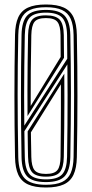

<svg xmlns="http://www.w3.org/2000/svg" viewBox="-20 -827 409 854"><path d="M184.5 7Q134.4 7 104.6 -6.7Q74.8 -20.4 61.2 -50.1Q47.7 -79.7 46.8 -127.8Q45.4 -200.7 44.8 -267.8Q44.2 -334.8 44.2 -399.9Q44.2 -465 44.8 -532Q45.4 -599.1 46.8 -672Q47.7 -720.3 61.2 -749.9Q74.8 -779.6 104.6 -793.3Q134.4 -807 184.5 -807Q234.3 -807 264 -793.2Q293.7 -779.4 307.3 -749.7Q320.8 -720 321.8 -672.1Q323.3 -597.2 323.9 -530.1Q324.5 -462.9 324.5 -398.4Q324.5 -333.9 323.8 -267.4Q323.2 -201 321.8 -127.6Q320.8 -79.6 307.1 -50Q293.5 -20.4 263.7 -6.7Q234 7 184.5 7ZM184.5 -53.4Q221.8 -53.4 235.3 -70.3Q248.9 -87.2 249.3 -130.2Q250 -188.8 250.4 -241.7Q250.8 -294.5 250.9 -346.1Q251.1 -397.7 250.9 -452L117.5 -238.4Q117.7 -221.9 117.9 -207.7Q118.2 -193.5 118.4 -180.6Q118.7 -167.8 118.9 -155.1Q119.1 -142.5 119.3 -129.2Q120.2 -87.2 133.4 -70.3Q146.6 -53.4 184.5 -53.4ZM184.5 -41.3Q139.6 -41.3 122.8 -60.9Q106 -80.5 104.8 -128.8Q104.4 -148.7 104 -167.4Q103.7 -186.1 103.5 -204.7Q103.3 -223.2 103 -242.6L266 -499.6Q266.5 -436.1 266.4 -377Q266.4 -318 265.7 -257.6Q265 -197.1 263.8 -129.3Q262.9 -81.2 246.2 -61.2Q229.5 -41.3 184.5 -41.3ZM184.5 -29.2Q236.7 -29.2 256.9 -51.9Q277.1 -74.7 278.3 -129Q279.5 -203.9 280.1 -271.5Q280.7 -339.1 280.6 -405Q280.6 -471 279.7 -540.6L88.4 -243.3Q88.7 -229 88.8 -216.9Q88.9 -204.7 89.2 -192.3Q89.4 -179.9 89.6 -164.6Q89.9 -149.4 90.3 -128.8Q91.5 -74.3 111.7 -51.8Q131.9 -29.2 184.5 -29.2ZM184.5 -5.1Q229.3 -5.1 255.9 -17.5Q282.5 -30 294.5 -57.2Q306.4 -84.3 307.3 -128.2Q308.5 -202.2 309 -269.5Q309.6 -336.9 309.6 -401.8Q309.6 -466.7 309 -533.1Q308.4 -599.5 307.3 -671.6Q306.4 -715.9 294.5 -743Q282.5 -770.1 255.9 -782.5Q229.3 -794.9 184.5 -794.9Q139.3 -794.9 112.6 -782.5Q86 -770.1 74.1 -742.9Q62.3 -715.7 61.3 -671.6Q59.8 -602.2 59.1 -537.2Q58.4 -472.2 58.4 -407.3Q58.4 -342.4 59.1 -273.6Q59.9 -204.9 61.3 -128.2Q62.7 -61.4 90.3 -33.2Q117.9 -5.1 184.5 -5.1ZM184.5 -17.1Q124.3 -17.1 100.6 -42.6Q76.9 -68.1 75.8 -128.2Q74.4 -201 73.8 -267.8Q73.2 -334.7 73.2 -399.7Q73.2 -464.8 73.8 -531.8Q74.4 -598.8 75.8 -671.6Q76.9 -732.1 100.6 -757.5Q124.4 -782.9 184.5 -782.9Q242.9 -782.9 267.1 -757.5Q291.3 -732.2 292.8 -671.2Q294 -607.9 294.7 -544.4Q295.5 -480.9 295.5 -414.9Q295.5 -348.8 294.8 -277.9Q294.2 -206.9 292.8 -128.6Q291.3 -67.7 267.1 -42.4Q242.9 -17.1 184.5 -17.1ZM88.1 -268.2 279.2 -565.9Q279.2 -579.8 279 -598.3Q278.8 -616.7 278.6 -635.9Q278.5 -655.1 278.3 -670.8Q277.3 -726.5 256.3 -748.7Q235.2 -770.8 184.5 -770.8Q131.6 -770.8 111.5 -748.1Q91.5 -725.3 90.3 -671Q88.8 -599 88.1 -532.7Q87.3 -466.5 87.3 -401.6Q87.3 -336.8 88.1 -268.2ZM102.4 -310.8Q102 -369.9 102.1 -427.4Q102.2 -484.9 102.9 -544.9Q103.6 -604.9 104.9 -671Q106 -718.9 122.6 -738.8Q139.2 -758.7 184.5 -758.7Q227.8 -758.7 245.5 -739.5Q263.1 -720.2 263.8 -670.4Q264 -650.1 264.2 -621.9Q264.4 -593.7 264.7 -570.1ZM116.5 -355.7 249.9 -573.7Q249.7 -596.8 249.6 -621.4Q249.5 -646.1 249.3 -669.6Q248.9 -712.3 235.5 -729.4Q222.2 -746.6 184.5 -746.6Q146.7 -746.6 133.4 -729.8Q120.2 -712.9 119.3 -670.6Q117.7 -582.6 116.9 -509.4Q116.2 -436.2 116.5 -355.7Z"/></svg>

Font: Big Shoulders Inline Thin
Style: Regular
Weight: 100
Designer: Patric King
Foundry: XO Type Co
Version: Version 2.002